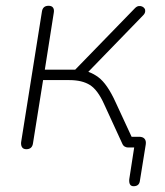

<svg xmlns="http://www.w3.org/2000/svg" viewBox="-20 -510 571 664"><path d="M442 134Q433 134 429.5 127.5Q426 121 427 110L447 -19L449 0H422Q417 0 411.5 -3Q406 -6 403 -13L340 -150Q318 -199 291 -216Q264 -233 220 -233H129L94 -14Q91 6 71 6Q61 6 56.5 -0.5Q52 -7 53 -18L125 -470Q128 -490 148 -490Q159 -490 163.5 -483.5Q168 -477 166 -466L135 -269H240L447 -482Q453 -488 459.5 -489Q466 -490 471.5 -487.5Q477 -485 480 -480.5Q483 -476 482 -469.5Q481 -463 475 -457L280 -256L253 -268Q289 -266 320 -243Q351 -220 380 -156L443 -20L426 -37H461Q474 -37 480 -30Q486 -23 484 -10L464 114Q463 124 457.5 129Q452 134 442 134Z"/></svg>

Font: Nunito Variable Extra Light
Style: Italic
Weight: 200
Italic angle: -9°
Designer: Vernon Adams
Foundry: Vernon Adams
Version: Version 3.602